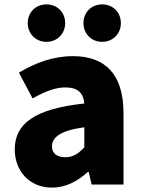

<svg xmlns="http://www.w3.org/2000/svg" viewBox="-20 -838 646 872"><path d="M216 14C279 14 332 -15 379 -57H383L396 0H541V-323C541 -501 458 -583 311 -583C222 -583 141 -553 66 -508L128 -391C185 -423 232 -441 277 -441C335 -441 359 -414 363 -368C141 -344 47 -279 47 -159C47 -64 111 14 216 14ZM277 -124C240 -124 216 -140 216 -173C216 -213 252 -245 363 -260V-169C337 -141 313 -124 277 -124ZM191 -648C241 -648 276 -686 276 -733C276 -781 241 -818 191 -818C141 -818 106 -781 106 -733C106 -686 141 -648 191 -648ZM444 -648C494 -648 529 -686 529 -733C529 -781 494 -818 444 -818C394 -818 359 -781 359 -733C359 -686 394 -648 444 -648Z"/></svg>

Font: Noto Sans CJK JP Black
Style: Regular
Weight: 900
Designer: Ryoko NISHIZUKA (kana & ideographs); Paul D. Hunt (Latin, Greek & Cyrillic); Wenlong ZHANG (bopomofo); Sandoll Communica
Foundry: Adobe Systems Incorporated
Version: Version 1.004;PS 1.004;hotconv 1.0.82;makeotf.lib2.5.63406